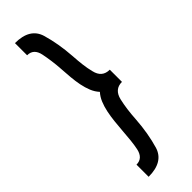

<svg xmlns="http://www.w3.org/2000/svg" viewBox="-240 -666 703 703"><g transform="rotate(-45 111.0 -315.0)"><path d="M38.1 -598.1V-661.1Q115.2 -661.1 132.3 -604Q140.6 -575.7 146 -544.4Q151.4 -513.2 153.8 -478.5Q155.3 -453.6 158 -431.2Q160.6 -408.7 166 -387.7Q175.3 -346.7 214.8 -346.7V-283.7Q175.8 -283.7 166 -241.7Q156.7 -201.2 153.8 -151.4Q151.4 -116.2 146 -85Q140.6 -53.7 132.3 -25.4Q115.2 31.2 38.1 31.2V-31.7Q71.3 -31.7 79.6 -69.8Q83.5 -88.4 85.7 -110.4Q87.9 -132.3 89.6 -155.3Q91.3 -178.2 93.8 -201.2Q96.2 -224.1 100.6 -245.1Q105 -266.1 112.5 -284.2Q120.1 -302.2 131.8 -314.9Q119.1 -328.6 111.8 -346.7Q104.5 -364.7 100.3 -385.7Q96.2 -406.7 94.2 -429.2Q92.3 -451.7 90.8 -474.6Q89.4 -498 86.4 -519.3Q83.5 -540.5 79.6 -559.6Q71.8 -598.1 38.1 -598.1Z"/></g></svg>

Font: Fibel Vienna LRS
Style: Regular
Weight: 400
Designer: Peter Wiegel
Foundry: Peter Wioegel
Version: Version 000.000